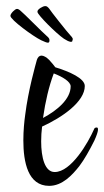

<svg xmlns="http://www.w3.org/2000/svg" viewBox="-20 -621 339 625"><path d="M209 -485C210 -485 211 -485 212 -485C215 -485 216 -487 216 -491C217 -492 217 -493 217 -494C217 -496 214 -501 209 -506C200 -515 144 -586 140 -593C136 -598 132 -601 129 -601C128 -601 127 -601 126 -601C120 -601 102 -591 102 -584C102 -584 102 -583 102 -583C102 -583 102 -582 102 -582C102 -573 163 -512 188 -495C196 -490 203 -486 209 -485ZM136 -482C139 -482 141 -484 141 -489C141 -490 141 -490 141 -491C141 -495 138 -499 132 -504C120 -514 55 -580 49 -584C44 -589 39 -592 36 -592C36 -592 35 -592 35 -592C29 -592 14 -577 14 -570C14 -570 14 -569 14 -569C14 -557 87 -503 114 -490C125 -485 132 -482 136 -482ZM140 -16C183 -16 215 -51 238 -80C254 -101 271 -131 287 -163C303 -198 300 -206 295 -206C290 -206 287 -204 286 -200C267 -157 212 -61 158 -61C126 -61 114 -108 114 -161C114 -177 115 -193 117 -209C183 -239 256 -290 256 -341C256 -366 206 -388 160 -402C156 -408 149 -416 140 -426C131 -435 122 -440 115 -440C108 -440 103 -435 100 -426C96 -411 72 -328 62 -247C59 -226 56 -196 56 -164C56 -93 71 -16 140 -16ZM120 -237C128 -292 139 -339 155 -382C184 -371 210 -355 210 -340C210 -299 167 -262 120 -237Z"/></svg>

Font: Comforter
Style: Regular
Weight: 400
Designer: Robert E. Leuschke
Foundry: Robert E. Leuschke
Version: Version 1.013; ttfautohint (v1.8.3)